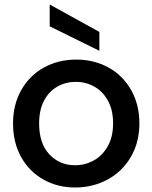

<svg xmlns="http://www.w3.org/2000/svg" viewBox="-20 -825 678 854"><path d="M38 -276Q38 -360 75 -425Q112 -490 176 -525Q240 -560 319 -560Q398 -560 462 -525Q526 -490 563 -425Q600 -360 600 -276Q600 -192 562 -127Q524 -62 458.5 -26.5Q393 9 314 9Q236 9 173 -26.5Q110 -62 74 -126.5Q38 -191 38 -276ZM483 -276Q483 -336 460 -377.5Q437 -419 399 -440Q361 -461 317 -461Q273 -461 235.5 -440Q198 -419 176 -377.5Q154 -336 154 -276Q154 -187 199.5 -138.5Q245 -90 314 -90Q358 -90 396.5 -111Q435 -132 459 -174Q483 -216 483 -276ZM422 -683V-599L201 -708V-805Z"/></svg>

Font: Poppins-tnum Medium
Style: Regular
Weight: 500
Designer: Ninad Kale (Devanagari), Jonny Pinhorn (Latin)
Foundry: Indian Type Foundry
Version: Version 4.004